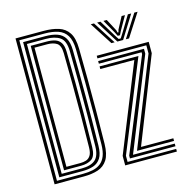

<svg xmlns="http://www.w3.org/2000/svg" viewBox="-115 -908 983 1017"><g transform="rotate(-15 376.5 -400.0)"><path d="M59.9 0V-800H215.1Q261.3 -800 296 -789Q330.7 -778 350.4 -748.2Q370.1 -718.4 371.1 -661.8Q372.6 -577.8 373.1 -493.9Q373.6 -410 373.2 -322.3Q372.8 -234.6 371.1 -138.6Q370.1 -82 351.2 -52.1Q332.2 -22.2 298.7 -11.1Q265.2 0 220.5 0ZM76.8 -14.7H220.5Q249.9 -14.7 274.2 -20Q298.5 -25.2 316.2 -38.8Q333.9 -52.3 343.7 -76.7Q353.5 -101.1 354.2 -139Q355.5 -216.6 356.1 -302.6Q356.7 -388.6 356.3 -479.4Q355.9 -570.1 354.2 -661.4Q353.3 -710.4 336.7 -737.3Q320.1 -764.3 289.3 -774.8Q258.6 -785.3 215.1 -785.3H76.8ZM93.7 -29.3V-770.7H215.1Q254.3 -770.7 281.2 -761Q308.1 -751.4 322.4 -727.7Q336.7 -704 337.3 -661.4Q338.4 -597.5 339 -534.1Q339.6 -470.8 339.6 -406.6Q339.6 -342.3 339.1 -275.8Q338.6 -209.3 337.3 -139Q336.7 -94 321.7 -70.2Q306.7 -46.5 280.6 -37.9Q254.6 -29.3 220.5 -29.3ZM110.6 -44H220.5Q270.6 -44 295 -65.2Q319.5 -86.3 320.4 -139.4Q321.9 -224.6 322.4 -310.4Q322.9 -396.2 322.5 -483.7Q322.1 -571.2 320.4 -661Q319.3 -718.1 291.1 -737.1Q262.8 -756 215.1 -756H110.6ZM127.5 -58.7V-741.3H215.1Q240.5 -741.3 260.2 -735.2Q279.8 -729.2 291.3 -711.8Q302.7 -694.5 303.3 -660.6Q305 -571.4 305.7 -489.5Q306.3 -407.6 305.8 -322.7Q305.2 -237.9 303.3 -139.8Q302.3 -89.5 279.5 -74.1Q256.7 -58.7 220.5 -58.7ZM144.4 -73.4H220.5Q237.6 -73.4 252.4 -78Q267.3 -82.6 276.7 -97.2Q286.2 -111.7 286.7 -141.4Q288.2 -221.4 288.7 -309.9Q289.2 -398.4 288.7 -487.6Q288.2 -576.9 286.7 -658.8Q285.9 -700.8 266.2 -713.7Q246.4 -726.6 215.1 -726.6H144.4ZM527.4 -58.3 719.8 -540.6V-585.5H451.7V-600H736.7V-537.6L553.3 -72.8H730.5V-58.3ZM447.1 0V-52.1L638.4 -527.2H451.7V-541.7H664.7L464 -48.3V-14.5H730.5V0ZM480.9 -29.1V-44.5L686 -546.1V-556.4H451.7V-570.9H702.9V-544.1L501.5 -43.6H730.5V-29.1ZM464.2 -769.2H482L561.8 -644.4H544.3ZM499.1 -769.2H517.4L570.6 -681.4L586.9 -655.9H598.4L614.5 -681.3L667.7 -769.2H686L608.3 -644.4H576.8ZM533.7 -769.2H552L586.6 -703.6L590.1 -690.2H595.2L598.6 -703.6L633.5 -769.2H651.8L609.2 -694.3L598.9 -673.2H586.4L576.1 -694.3ZM703.1 -769.2H720.9L640.8 -644.4H623.3Z"/></g></svg>

Font: Big Shoulders Inline Text SC Thin
Style: Regular
Weight: 100
Designer: Patric King
Foundry: XO Type Co
Version: Version 2.002